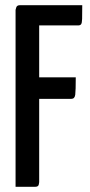

<svg xmlns="http://www.w3.org/2000/svg" viewBox="-20 -720 347 740"><path d="M40 0V-682Q40 -682 42.5 -691Q45 -700 57 -700H297Q297 -663 296.5 -647Q296 -631 292.5 -626.5Q289 -622 281 -622H131V-18Q131 -18 129.5 -9Q128 0 115 0ZM50 -339V-422H272Q272 -371 270 -355Q268 -339 255 -339Z"/></svg>

Font: Yanone Kaffeesatz ExtraLight Medium
Style: Regular
Weight: 500
Version: Version 2.003